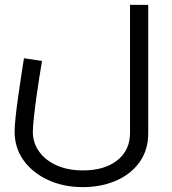

<svg xmlns="http://www.w3.org/2000/svg" viewBox="-20 -520 704 788"><path d="M319.9 248Q241.3 248 177.6 218.8Q114 189.6 77 138.4Q40 87.1 40 20.5Q40 -0.1 43.6 -35.2Q47.2 -70.3 53 -112.3Q58.8 -154.4 65.6 -198.6Q72.4 -242.8 78.4 -281L152.4 -269.8Q140.8 -200.8 132.4 -142.2Q124 -83.6 119.4 -41.5Q114.8 0.7 114.8 20.5Q114.8 66.5 140.9 102.6Q167 138.7 213.2 159Q259.5 179.4 319.9 179.4Q409.8 179.4 461.7 137.8Q513.6 96.1 513.6 25.9V-500H588.4V25.9Q588.4 96.1 552.3 146.1Q516.2 196 455.2 222Q394.3 248 319.9 248Z"/></svg>

Font: Titillium Web
Style: Bold
Weight: 700
Designer: Mohamed Gaber, Accademia di Belle Arti di Urbino
Foundry: Kief Type Foundry, Accademia di Belle Arti di Urbino
Version: Version 3.000